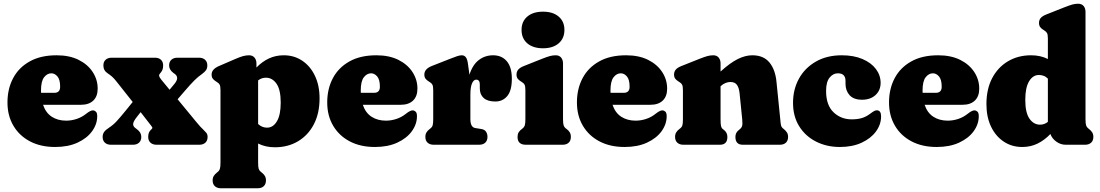

<svg xmlns="http://www.w3.org/2000/svg" viewBox="-20 -775 5889 1028"><path d="M503 -300.5Q503 -259 479.5 -236.5Q456 -214 414 -214H210.5Q225 -171 257.2 -150Q289.5 -129 334.5 -129Q362.5 -129 390.5 -138.2Q418.5 -147.5 441.5 -166Q465.5 -185 478 -184Q487 -183.5 493.8 -176.8Q500.5 -170 500.5 -153Q500.5 -110 473 -72.2Q445.5 -34.5 395 -11.2Q344.5 12 275.5 12Q198 12 140.8 -18Q83.5 -48 51.8 -101.8Q20 -155.5 20 -226.5Q20 -299 50 -356Q80 -413 138.8 -446Q197.5 -479 283 -479Q352 -479 401 -454.5Q450 -430 476.5 -389.2Q503 -348.5 503 -300.5ZM199.5 -289Q199.5 -283.5 200 -278H270.5Q302 -278 302 -310.5Q302 -349 287.5 -365.8Q273 -382.5 255 -382.5Q232.5 -382.5 216 -361.2Q199.5 -340 199.5 -289Z M843.5 -348.5 888 -294.5 914.5 -326.5Q942 -360 915.5 -379.5L909 -384Q885.5 -401.5 885.5 -424.5Q885.5 -444 897.5 -455Q909.5 -466 930 -466H1045.5Q1066 -466 1078 -455Q1090 -444 1090 -424.5Q1090 -409.5 1083.2 -399.5Q1076.5 -389.5 1060.5 -378Q1041 -364.5 1021 -344.8Q1001 -325 967.5 -286L931 -243.5L1031 -122Q1045 -105 1051.8 -97.8Q1058.5 -90.5 1067.5 -82Q1077.5 -72.5 1084.5 -64Q1091.5 -55.5 1091.5 -42Q1091.5 -22 1079.5 -11Q1067.5 0 1047 0H818.5Q798 0 785.8 -11Q773.5 -22 773.5 -42Q773.5 -55 777 -63.8Q780.5 -72.5 786.5 -78.5L791.5 -83.5Q797 -88 795.5 -92.2Q794 -96.5 787 -105L733 -174.5L716 -153Q694.5 -126.5 693 -113Q691.5 -99.5 704 -90L714.5 -82Q736.5 -65.5 736.5 -42Q736.5 -22.5 724.5 -11.2Q712.5 0 692 0H574Q553.5 0 541.5 -11.2Q529.5 -22.5 529.5 -42Q529.5 -56.5 537.2 -68Q545 -79.5 566 -93Q587 -106.5 606.2 -127.8Q625.5 -149 652 -181.5L690.5 -229L605 -337Q591 -355 579.8 -364.8Q568.5 -374.5 557 -382Q533.5 -397 533.5 -424.5Q533.5 -444 545.5 -455Q557.5 -466 578 -466H809.5Q830 -466 841.8 -455Q853.5 -444 853.5 -424.5Q853.5 -411 850 -402Q846.5 -393 840 -385.5L836.5 -381Q830.5 -374.5 832.2 -367.5Q834 -360.5 843.5 -348.5Z M1353 -435.5V-413.5Q1383.5 -445 1419.8 -462Q1456 -479 1499.5 -479Q1555 -479 1598.2 -450Q1641.5 -421 1666.2 -369.2Q1691 -317.5 1691 -248.5Q1691 -168 1660.2 -109.2Q1629.5 -50.5 1575.5 -18.5Q1521.5 13.5 1452 13.5Q1401 13.5 1362 -6.5V95Q1362 120 1365.2 129.2Q1368.5 138.5 1375 143.5L1381 148.5Q1392 157 1398 166.8Q1404 176.5 1404 191Q1404 210.5 1392.2 221.8Q1380.5 233 1360 233H1163Q1142.5 233 1130.5 222Q1118.5 211 1118.5 191Q1118.5 176.5 1124.8 166.8Q1131 157 1142 148.5L1148 143.5Q1154 138.5 1157.2 129.2Q1160.5 120 1160.5 95V-292.5Q1160.5 -313.5 1156 -321.8Q1151.5 -330 1142.5 -335L1136.5 -339Q1125 -346 1119 -354.2Q1113 -362.5 1113 -376Q1113 -404.5 1152.5 -421.5L1239.5 -459Q1264.5 -470 1281 -474.5Q1297.5 -479 1313.5 -479Q1332 -479 1342.5 -466.8Q1353 -454.5 1353 -435.5ZM1404 -359Q1380.5 -359 1362 -344.5V-111Q1373.5 -100.5 1385.2 -96Q1397 -91.5 1410 -91.5Q1442.5 -91.5 1462.8 -125.8Q1483 -160 1483 -225.5Q1483 -294.5 1460.5 -326.8Q1438 -359 1404 -359Z M2215 -300.5Q2215 -259 2191.5 -236.5Q2168 -214 2126 -214H1922.5Q1937 -171 1969.2 -150Q2001.5 -129 2046.5 -129Q2074.5 -129 2102.5 -138.2Q2130.5 -147.5 2153.5 -166Q2177.5 -185 2190 -184Q2199 -183.5 2205.8 -176.8Q2212.5 -170 2212.5 -153Q2212.5 -110 2185 -72.2Q2157.5 -34.5 2107 -11.2Q2056.5 12 1987.5 12Q1910 12 1852.8 -18Q1795.5 -48 1763.8 -101.8Q1732 -155.5 1732 -226.5Q1732 -299 1762 -356Q1792 -413 1850.8 -446Q1909.5 -479 1995 -479Q2064 -479 2113 -454.5Q2162 -430 2188.5 -389.2Q2215 -348.5 2215 -300.5ZM1911.5 -289Q1911.5 -283.5 1912 -278H1982.5Q2014 -278 2014 -310.5Q2014 -349 1999.5 -365.8Q1985 -382.5 1967 -382.5Q1944.5 -382.5 1928 -361.2Q1911.5 -340 1911.5 -289Z M2486 -429.5 2493.5 -375Q2510.5 -428.5 2543.8 -453.8Q2577 -479 2620 -479Q2666.5 -479 2693.5 -447.2Q2720.5 -415.5 2720.5 -353Q2720.5 -290 2696 -260.8Q2671.5 -231.5 2632 -231.5Q2590.5 -231.5 2569.8 -250.2Q2549 -269 2549 -301.5V-322.5Q2549 -348.5 2529.5 -348.5Q2516 -348.5 2507.2 -328.5Q2498.5 -308.5 2498.5 -268.5V-138Q2498.5 -93.5 2524.5 -89.5L2555.5 -84.5Q2574 -82 2582 -70.2Q2590 -58.5 2590 -42Q2590 -22.5 2578.2 -11.2Q2566.5 0 2545 0H2302Q2281.5 0 2269.5 -11Q2257.5 -22 2257.5 -42Q2257.5 -56.5 2263.5 -66.2Q2269.5 -76 2281 -84.5L2287 -89.5Q2293.5 -94.5 2296.5 -103.8Q2299.5 -113 2299.5 -138V-292.5Q2299.5 -313.5 2295 -321.8Q2290.5 -330 2281.5 -335L2275.5 -339Q2264 -346 2258 -354.2Q2252 -362.5 2252 -376Q2252 -405.5 2291.5 -421.5L2392 -461Q2413 -469.5 2427.5 -474.2Q2442 -479 2452.5 -479Q2466 -479 2474.2 -468.5Q2482.5 -458 2486 -429.5Z M2887.5 -516.5Q2834 -516.5 2803.2 -543Q2772.5 -569.5 2772.5 -615Q2772.5 -660 2803.2 -686.2Q2834 -712.5 2887.5 -712.5Q2940.5 -712.5 2971.2 -686.2Q3002 -660 3002 -615Q3002 -569.5 2971.2 -543Q2940.5 -516.5 2887.5 -516.5ZM2994.5 -435.5V-138Q2994.5 -113 2997.8 -103.8Q3001 -94.5 3007 -89.5L3013.5 -84.5Q3024.5 -76.5 3030.5 -66.5Q3036.5 -56.5 3036.5 -42Q3036.5 -22 3024.8 -11Q3013 0 2992 0H2795.5Q2751 0 2751 -42Q2751 -56.5 2757 -66.5Q2763 -76.5 2774.5 -84.5L2780.5 -89.5Q2786.5 -94.5 2789.8 -103.8Q2793 -113 2793 -138V-292.5Q2793 -313.5 2788.5 -321.8Q2784 -330 2775 -335L2769 -339Q2757.5 -346 2751.5 -354.2Q2745.5 -362.5 2745.5 -376Q2745.5 -391 2754.5 -402Q2763.5 -413 2785 -421.5L2883 -460.5Q2908.5 -470.5 2924 -474.8Q2939.5 -479 2955.5 -479Q2974 -479 2984.2 -466.8Q2994.5 -454.5 2994.5 -435.5Z M3552 -300.5Q3552 -259 3528.5 -236.5Q3505 -214 3463 -214H3259.5Q3274 -171 3306.2 -150Q3338.5 -129 3383.5 -129Q3411.5 -129 3439.5 -138.2Q3467.5 -147.5 3490.5 -166Q3514.5 -185 3527 -184Q3536 -183.5 3542.8 -176.8Q3549.5 -170 3549.5 -153Q3549.5 -110 3522 -72.2Q3494.5 -34.5 3444 -11.2Q3393.5 12 3324.5 12Q3247 12 3189.8 -18Q3132.5 -48 3100.8 -101.8Q3069 -155.5 3069 -226.5Q3069 -299 3099 -356Q3129 -413 3187.8 -446Q3246.5 -479 3332 -479Q3401 -479 3450 -454.5Q3499 -430 3525.5 -389.2Q3552 -348.5 3552 -300.5ZM3248.5 -289Q3248.5 -283.5 3249 -278H3319.5Q3351 -278 3351 -310.5Q3351 -349 3336.5 -365.8Q3322 -382.5 3304 -382.5Q3281.5 -382.5 3265 -361.2Q3248.5 -340 3248.5 -289Z M3838 -435.5V-392Q3890.5 -439.5 3930.8 -459.2Q3971 -479 4008 -479Q4068.5 -479 4100 -440.2Q4131.5 -401.5 4137.5 -336L4157.5 -138Q4159.5 -113 4161.8 -103.8Q4164 -94.5 4170 -89.5L4176 -84.5Q4187 -75.5 4193.2 -66Q4199.5 -56.5 4199.5 -42Q4199.5 -22 4187.8 -11Q4176 0 4155 0H3957Q3917.5 0 3917.5 -42Q3917.5 -65 3935.5 -78.5L3942.5 -84.5Q3949.5 -89.5 3953 -99.5Q3956.5 -109.5 3954 -135.5L3940 -274.5Q3937 -305 3925.8 -320.5Q3914.5 -336 3891 -336Q3878 -336 3864.8 -330.8Q3851.5 -325.5 3838 -313.5V-138Q3838 -110.5 3840.5 -100Q3843 -89.5 3849.5 -84.5L3857 -78.5Q3874.5 -64.5 3874.5 -42Q3874.5 0 3834.5 0H3639Q3618.5 0 3606.5 -11Q3594.5 -22 3594.5 -42Q3594.5 -56.5 3600.5 -66.2Q3606.5 -76 3618 -84.5L3624 -89.5Q3630.5 -94.5 3633.5 -103.8Q3636.5 -113 3636.5 -138V-292.5Q3636.5 -313.5 3632 -321.8Q3627.5 -330 3618.5 -335L3612.5 -339Q3601 -346 3595 -354.2Q3589 -362.5 3589 -376Q3589 -391 3598 -402Q3607 -413 3628.5 -421.5L3726.5 -460.5Q3752 -470.5 3767.5 -474.8Q3783 -479 3799 -479Q3817.5 -479 3827.8 -466.8Q3838 -454.5 3838 -435.5Z M4695 -331.5Q4695 -291.5 4667.8 -266.2Q4640.5 -241 4595.5 -241Q4551 -241 4529 -265.2Q4507 -289.5 4507 -327V-342Q4507 -382.5 4466 -382.5Q4440.5 -382.5 4421.8 -359.5Q4403 -336.5 4403 -288Q4403 -212 4442.8 -174Q4482.5 -136 4540 -136Q4571.5 -136 4594.2 -142.8Q4617 -149.5 4639 -166Q4653.5 -177 4661 -180.8Q4668.5 -184.5 4675.5 -184.5Q4697.5 -183.5 4697.5 -152Q4697.5 -108.5 4670 -71Q4642.5 -33.5 4593 -10.8Q4543.5 12 4477 12Q4406 12 4349 -17Q4292 -46 4259 -99Q4226 -152 4226 -224Q4226 -296.5 4257.8 -354Q4289.5 -411.5 4348.2 -445.2Q4407 -479 4487 -479Q4551 -479 4597.8 -459Q4644.5 -439 4669.8 -405.5Q4695 -372 4695 -331.5Z M5223 -300.5Q5223 -259 5199.5 -236.5Q5176 -214 5134 -214H4930.5Q4945 -171 4977.2 -150Q5009.5 -129 5054.5 -129Q5082.5 -129 5110.5 -138.2Q5138.5 -147.5 5161.5 -166Q5185.5 -185 5198 -184Q5207 -183.5 5213.8 -176.8Q5220.5 -170 5220.5 -153Q5220.5 -110 5193 -72.2Q5165.5 -34.5 5115 -11.2Q5064.5 12 4995.5 12Q4918 12 4860.8 -18Q4803.5 -48 4771.8 -101.8Q4740 -155.5 4740 -226.5Q4740 -299 4770 -356Q4800 -413 4858.8 -446Q4917.5 -479 5003 -479Q5072 -479 5121 -454.5Q5170 -430 5196.5 -389.2Q5223 -348.5 5223 -300.5ZM4919.5 -289Q4919.5 -283.5 4920 -278H4990.5Q5022 -278 5022 -310.5Q5022 -349 5007.5 -365.8Q4993 -382.5 4975 -382.5Q4952.5 -382.5 4936 -361.2Q4919.5 -340 4919.5 -289Z M5261.5 -217.5Q5261.5 -298 5292.2 -356.5Q5323 -415 5377 -447Q5431 -479 5500.5 -479Q5551.5 -479 5590.5 -459V-569Q5590.5 -590 5585.8 -598Q5581 -606 5572 -611.5L5566.5 -615Q5555 -622 5549 -630.5Q5543 -639 5543 -652.5Q5543 -667.5 5551.8 -678.2Q5560.5 -689 5582 -697.5L5680.5 -736.5Q5706 -746.5 5721.5 -750.8Q5737 -755 5752.5 -755Q5771.5 -755 5781.8 -742.8Q5792 -730.5 5792 -711.5V-138Q5792 -113 5795.2 -103.8Q5798.5 -94.5 5804.5 -89.5L5810.5 -84.5Q5821.5 -76 5827.8 -66.2Q5834 -56.5 5834 -42Q5834 -22 5822 -11Q5810 0 5789.5 0H5686Q5658.5 0 5635.5 -16.8Q5612.5 -33.5 5604 -57.5Q5572.5 -24.5 5535.2 -6.2Q5498 12 5453 12Q5397.5 12 5354.2 -16.8Q5311 -45.5 5286.2 -97Q5261.5 -148.5 5261.5 -217.5ZM5469.5 -240.5Q5469.5 -171.5 5492 -139.5Q5514.5 -107.5 5548.5 -107.5Q5572 -107.5 5590.5 -122.5V-354Q5579.5 -365 5567.5 -369.2Q5555.5 -373.5 5542.5 -373.5Q5510 -373.5 5489.8 -339.5Q5469.5 -305.5 5469.5 -240.5Z"/></svg>

Font: Fraunces 72pt S100 Black
Style: Regular
Weight: 900
Version: Version 1.000; ttfautohint (v1.8.3)